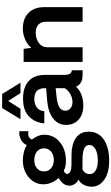

<svg xmlns="http://www.w3.org/2000/svg" viewBox="356 -1146 1038 1790"><g transform="rotate(-90 875.0 -251.0)"><path d="M283.2 248Q173.3 250 107.2 210Q41 169.9 30.8 106Q24.9 67.9 41 24.9Q57.1 -18.1 96.2 -39.1Q73.2 -46.9 56.2 -71Q39.1 -95.2 39.1 -123Q39.1 -184.1 111.8 -223.1Q86.9 -247.1 69.3 -285.6Q51.8 -324.2 51.8 -367.2Q51.8 -445.3 116 -501.2Q180.2 -557.1 277.8 -557.1Q313 -557.1 354.5 -546.6Q396 -536.1 418 -519Q429.2 -556.2 471.7 -576.2Q514.2 -596.2 546.9 -588.9V-503.9Q522.9 -510.7 500.5 -502.9Q478 -495.1 469.2 -472.2Q514.2 -413.1 514.2 -359.9Q514.2 -271 448 -214.6Q381.8 -158.2 283.2 -155.8Q215.3 -152.8 178.2 -175.8Q161.1 -169.9 153.6 -158.4Q146 -147 149.9 -136.2Q159.7 -105.5 228 -104L336.9 -103Q424.8 -101.1 479.5 -65.4Q534.2 -29.8 541 35.2Q550.8 134.3 480 189.7Q409.2 245.1 283.2 248ZM387.2 -360.8Q387.2 -401.9 356.7 -426Q326.2 -450.2 277.8 -450.2Q231 -450.2 201.4 -425.5Q171.9 -400.9 171.9 -359.9Q171.9 -318.8 201.9 -293.5Q231.9 -268.1 277.8 -268.1Q325.7 -268.1 356.4 -293.5Q387.2 -318.8 387.2 -360.8ZM418 58.1Q415 -1 279.8 -1H194.8Q172.9 4.9 159.9 24.4Q147 43.9 147 65.9Q147 102.1 181.4 122.1Q215.8 142.1 272.9 142.1Q340.8 142.1 380.9 119.1Q420.9 96.2 418 58.1Z M828.6 -693.8 755.9 -579.1H658.7L762.7 -750H893.6L998.5 -579.1H901.9ZM1071.8 -169.9Q1071.8 -101.1 1114.7 -101.1V0H1077.6Q1048.8 -1 1031.2 -3.9Q1013.7 -6.8 992.7 -21.5Q971.7 -36.1 960.9 -62Q938 -31.2 889.9 -12.2Q841.8 6.8 785.6 6.8Q705.6 6.8 655.5 -36.6Q605.5 -80.1 605.5 -155.8Q605.5 -230 667 -275.9Q728.5 -321.8 830.6 -330.1L947.8 -339.8V-352.1Q947.8 -450.2 847.7 -450.2Q800.8 -450.2 768.8 -427Q736.8 -403.8 732.9 -356.9H619.6Q626.5 -441.9 683.1 -498.5Q739.7 -555.2 851.6 -555.2Q954.6 -555.2 1013.2 -503.7Q1071.8 -452.1 1071.8 -350.1ZM947.8 -166V-251L855.5 -241.2Q737.3 -227.1 737.8 -162.1Q737.8 -131.3 760.7 -112.8Q783.7 -94.2 817.9 -94.2Q858.9 -94.2 894.3 -115.2Q929.7 -136.2 947.8 -166Z M1502.4 -557.1Q1596.7 -557.1 1650.1 -504.2Q1703.6 -451.2 1703.6 -356V0H1567.4V-339.8Q1567.4 -386.7 1540.5 -411.9Q1513.7 -437 1463.9 -437Q1409.7 -437 1369.6 -408Q1329.6 -378.9 1329.6 -333V0H1192.4V-549.8H1314.5L1323.7 -478Q1353.5 -514.2 1402.1 -535.6Q1450.7 -557.1 1502.4 -557.1Z"/></g></svg>

Font: Oakes Grotesk
Style: SemiBold
Weight: 600
Designer: Samuel Oakes
Foundry: Samuel Oakes
Version: Version 1.0 | wf-rip DC20170320